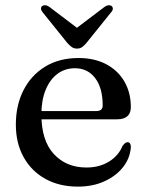

<svg xmlns="http://www.w3.org/2000/svg" viewBox="-20 -701 560 733"><path d="M479.5 -292Q479.5 -269 466.2 -257.2Q453 -245.5 427 -245.5H107.5V-277H347.5Q372 -277 372 -298.5Q372 -365.5 343.2 -403Q314.5 -440.5 266 -440.5Q228 -440.5 199.2 -419Q170.5 -397.5 154.2 -357.8Q138 -318 138 -264Q138 -164.5 185.5 -113Q233 -61.5 310 -61.5Q359.5 -61.5 396 -84Q432.5 -106.5 447.5 -143.5Q453.5 -151.5 457.8 -154.8Q462 -158 467 -158Q474 -158 477 -152.2Q480 -146.5 479.5 -138.5Q476.5 -97 449.8 -63Q423 -29 378.5 -8.8Q334 11.5 277.5 11.5Q207 11.5 153.8 -17.8Q100.5 -47 70.5 -100.5Q40.5 -154 40.5 -225.5Q40.5 -299 69.5 -356.2Q98.5 -413.5 152.2 -446.5Q206 -479.5 280 -479.5Q341 -479.5 386 -455.5Q431 -431.5 455.2 -389.2Q479.5 -347 479.5 -292ZM294 -579.5 168 -675Q160 -680.5 153 -681Q146 -681.5 140.5 -677.5Q136.5 -674.5 136.5 -668.2Q136.5 -662 142.5 -654.5L237 -537Q246 -527 254.2 -521.2Q262.5 -515.5 274 -515.5Q285.5 -515.5 293.5 -521.2Q301.5 -527 310 -537L404.5 -654.5Q411 -662 410.8 -668.2Q410.5 -674.5 406.5 -677.5Q402 -681.5 394.8 -681Q387.5 -680.5 379.5 -675L253.5 -579.5Z"/></svg>

Font: Fraunces 16pt
Style: Regular
Weight: 400
Version: Version 1.000;[b76b70a41]